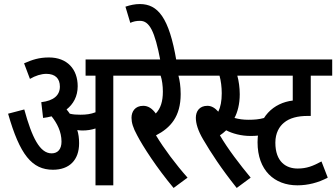

<svg xmlns="http://www.w3.org/2000/svg" viewBox="-20 -916 1662 949"><path d="M371 -208C371 -233 368 -254 362 -273C371 -272 379 -271 387 -271C410 -271 431 -274 452 -281V0H540V-542H615V-622H403V-542H452V-361C428 -352 407 -349 377 -349C357 -349 342 -350 325 -354C320 -362 314 -369 309 -375C342 -401 364 -439 364 -490C364 -574 312 -632 222 -632C173 -632 140 -621 99 -603L128 -526C155 -542 184 -551 209 -551C253 -551 276 -528 276 -488C276 -444 244 -418 184 -411L193 -333C207 -335 221 -337 235 -341C262 -307 284 -265 284 -216C284 -179 266 -158 235 -158C177 -158 138 -236 100 -375L20 -354C78 -151 138 -77 242 -77C322 -77 371 -124 371 -208Z M907 -38C850 -102 790 -182 751 -247C823 -284 873 -340 873 -451C873 -490 868 -520 862 -542H933V-622H603V-542H774C781 -522 785 -491 785 -463C785 -415 774 -380 750 -355C732 -380 712 -393 688 -393C647 -393 630 -364 630 -334C630 -311 637 -285 658 -247C686 -193 755 -86 838 13Z M773 -615H852C816 -830 760 -896 671 -896C647 -896 624 -891 600 -883L624 -803C639 -810 654 -813 672 -813C718 -813 745 -764 773 -615Z M1208 -324C1183 -324 1161 -327 1139 -333C1154 -361 1165 -401 1165 -450C1165 -483 1160 -517 1153 -542H1259V-622H921V-542H1065C1072 -517 1076 -486 1076 -455C1076 -416 1070 -387 1059 -364C1043 -382 1026 -393 1005 -393C965 -393 948 -365 948 -334C948 -306 958 -271 984 -227C1024 -159 1072 -85 1150 13L1219 -38C1166 -102 1106 -180 1067 -247C1077 -254 1088 -262 1098 -272C1128 -256 1172 -244 1218 -244C1245 -244 1270 -246 1294 -253L1286 -333C1261 -326 1237 -324 1208 -324Z M1622 -542V-622H1221V-542H1427V-419C1333 -408 1253 -338 1253 -213C1253 -74 1336 0 1450 0C1502 0 1553 -13 1600 -38L1569 -118C1526 -95 1496 -83 1451 -83C1394 -83 1341 -116 1341 -211C1341 -259 1361 -291 1383 -309C1411 -333 1452 -343 1501 -343H1516V-542Z"/></svg>

Font: Noto Sans Devanagari UI ExtraCondensed Medium
Style: Regular
Weight: 500
Width: 2
Designer: Jelle Bosma - Monotype Design Team
Foundry: Monotype Imaging Inc.
Version: Version 2.003